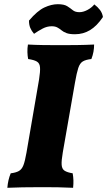

<svg xmlns="http://www.w3.org/2000/svg" viewBox="-20 -891 510 914"><path d="M166 -513Q172 -551 170.5 -570.5Q169 -590 155.5 -598Q142 -606 114 -610Q111 -625 110.5 -643Q110 -661 113 -679Q148 -677 186.5 -676.5Q225 -676 269 -676Q306 -676 346.5 -676.5Q387 -677 428 -679Q428 -662 425 -645Q422 -628 415 -610Q388 -607 374 -598.5Q360 -590 352.5 -567Q345 -544 337 -498L279 -166Q272 -126 273.5 -106Q275 -86 288 -78Q301 -70 326 -66Q329 -49 329.5 -32.5Q330 -16 328 3Q289 1 254.5 0.5Q220 0 176 0Q79 0 15 3Q18 -35 31 -66Q56 -69 70 -77Q84 -85 91.5 -104.5Q99 -124 106 -164ZM337 -728Q311 -728 296.5 -733.5Q282 -739 272.5 -747Q263 -755 252.5 -760.5Q242 -766 226 -766Q204 -766 183 -755Q162 -744 142 -730Q130 -744 124 -758.5Q118 -773 118 -793Q158 -840 191.5 -855.5Q225 -871 255 -871Q285 -871 300 -861.5Q315 -852 326.5 -842.5Q338 -833 358 -833Q376 -833 396 -843.5Q416 -854 429 -870Q445 -858 456 -843.5Q467 -829 470 -810Q441 -767 408.5 -747.5Q376 -728 337 -728Z"/></svg>

Font: Vollkorn ExtraBold
Style: Italic
Weight: 800
Italic angle: -11°
Designer: Friedrich Althausen
Foundry: Friedrich Althausen
Version: Version 5.000; ttfautohint (v1.8.3)